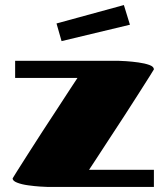

<svg xmlns="http://www.w3.org/2000/svg" viewBox="-20 -741 660 761"><path d="M590 -68V0H170Q162 0 139.5 -1.5Q117 -3 91.5 -6.5Q66 -10 48 -17Q30 -24 30 -34Q30 -35 47 -61.5Q64 -88 90.5 -130Q117 -172 148 -219.5Q179 -267 208.5 -312Q238 -357 259 -389.5Q280 -422 287 -432H40V-500H450Q458 -500 480.5 -498.5Q503 -497 528.5 -493.5Q554 -490 572 -483.5Q590 -477 590 -466Q590 -465 573 -438.5Q556 -412 529.5 -370Q503 -328 472 -280.5Q441 -233 411.5 -188Q382 -143 361 -110.5Q340 -78 333 -68ZM471 -721 495 -643 224 -578 204 -648Z"/></svg>

Font: Gajraj One
Style: Regular
Weight: 400
Designer: Saurabh Sharma
Foundry: Saurabh Sharma
Version: Version 1.000